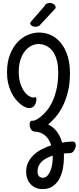

<svg xmlns="http://www.w3.org/2000/svg" viewBox="-20 -922 537 1309"><path d="M158.2 249Q158.2 212.4 172.6 183.8Q187 155.3 210.7 133.3Q234.4 111.3 265.1 95.5Q295.9 79.6 329.1 68.8Q315.4 24.4 286.1 0.5Q256.8 -23.4 215.8 -24.9Q207.5 -25.4 201.2 -30Q194.8 -34.7 190.7 -42Q186.5 -49.3 184.3 -57.9Q182.1 -66.4 182.1 -74.2Q182.1 -84.5 186 -91.8Q189.9 -99.1 199.2 -99.1Q200.7 -99.1 202.6 -99.1Q204.6 -99.1 207 -98.1Q208.5 -97.7 221.9 -103.5Q235.4 -109.4 254.2 -123.5Q272.9 -137.7 294.4 -162.1Q315.9 -186.5 334.2 -223.1Q352.5 -259.8 364.7 -310.8Q377 -361.8 377 -429.2Q377 -471.7 369.6 -502.7Q362.3 -533.7 350.6 -555.2Q338.9 -576.7 324 -589.8Q309.1 -603 294.4 -610.1Q279.8 -617.2 266.4 -619.6Q252.9 -622.1 244.1 -622.1Q218.3 -622.1 193.6 -609.6Q168.9 -597.2 149.9 -573.2Q130.9 -549.3 119.4 -514.2Q107.9 -479 107.9 -433.1Q107.9 -385.3 119.1 -351.8Q130.4 -318.4 146 -297.4Q161.6 -276.4 178.7 -266.6Q195.8 -256.8 207 -256.8Q212.4 -256.8 216.3 -258.3Q220.2 -259.8 223.1 -259.8Q225.6 -259.8 226.8 -257.1Q228 -254.4 228 -246.1Q228 -219.7 214.8 -202.4Q201.7 -185.1 178.2 -185.1Q166.5 -185.1 150.9 -191.9Q135.3 -198.7 118.7 -212.4Q102.1 -226.1 85.7 -246.3Q69.3 -266.6 56.4 -293.7Q43.5 -320.8 35.6 -354.5Q27.8 -388.2 27.8 -428.2Q27.8 -497.6 47.6 -548.8Q67.4 -600.1 98.9 -633.8Q130.4 -667.5 169.2 -683.8Q208 -700.2 246.1 -700.2Q292 -700.2 330.8 -680.9Q369.6 -661.6 397.7 -625.7Q425.8 -589.8 441.4 -538.8Q457 -487.8 457 -423.8Q457 -350.1 442.4 -293.5Q427.7 -236.8 405.8 -194.3Q383.8 -151.9 357.7 -122.3Q331.5 -92.8 308.1 -73.2Q322.3 -66.9 336.4 -56.4Q350.6 -45.9 363 -30.8Q375.5 -15.6 386 4.6Q396.5 24.9 403.8 50.8Q422.4 46.9 439.2 45.4Q456.1 43.9 471.2 43Q488.8 42 493.9 54Q499 65.9 495.4 81.1Q491.7 96.2 481.4 108.9Q471.2 121.6 458 122.1Q436 122.1 415 125Q416 130.4 416 136.2Q416 142.1 416 147.9Q416 186 409.2 224.9Q402.3 263.7 385.5 295.4Q368.7 327.1 340.6 347.2Q312.5 367.2 270 367.2Q244.6 367.2 223.9 358.2Q203.1 349.1 188.5 333.3Q173.8 317.4 166 295.7Q158.2 273.9 158.2 249ZM339.8 139.2Q289.6 154.3 262.7 181.6Q235.8 209 235.8 247.1Q235.8 269.5 246.3 279.8Q256.8 290 272 290Q289.6 290 302.2 276.9Q314.9 263.7 323.5 243.2Q332 222.7 335.9 197.3Q339.8 171.9 339.8 147ZM258.3 -757.8Q252 -748 242.7 -743.9Q233.4 -739.7 225.1 -739.7Q204.6 -739.7 195.3 -747.1Q186 -754.4 186 -762.7Q186 -766.6 188.7 -770.3Q191.4 -773.9 194.3 -777.8L285.2 -882.8Q286.6 -891.1 297.1 -896.5Q307.6 -901.9 318.4 -901.9Q325.7 -901.9 333 -899.7Q340.3 -897.5 346.2 -893.6Q352.1 -889.6 355.7 -884.5Q359.4 -879.4 359.4 -873Q359.4 -866.2 355.2 -861.8Q351.1 -857.4 347.2 -853Z"/></svg>

Font: Grand Hotel
Style: Regular
Weight: 400
Designer: Brian J. Bonislawsky & Jim Lyles for Astigmatic (AOETI)
Foundry: Astigmatic (AOETI)
Version: Version 001.000